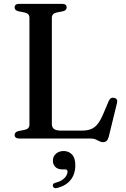

<svg xmlns="http://www.w3.org/2000/svg" viewBox="-20 -720 656 998"><path d="M307.5 -661.5 274.5 -655Q262.5 -652.5 256 -645.8Q249.5 -639 249.5 -628V-76Q249.5 -57.5 261.2 -49.2Q273 -41 297.5 -41H403Q432 -41 452 -48.5Q472 -56 487.2 -75Q502.5 -94 517 -128.5L545.5 -195.5Q550.5 -206 557 -209.8Q563.5 -213.5 573 -211.5Q583 -209.5 587 -202.5Q591 -195.5 588 -184L545.5 -10Q541.5 5 534.5 12Q527.5 19 515.5 19Q505.5 19 496.8 14.2Q488 9.5 477.5 4.8Q467 0 451 0H80.5Q68 0 62 -5Q56 -10 56 -18.5Q56 -33.5 75 -38.5L108 -45Q120 -47.5 126.5 -54.2Q133 -61 133 -72V-628Q133 -639 126.5 -645.8Q120 -652.5 108 -655L75 -661.5Q56 -666.5 56 -681.5Q56 -690.5 62 -695.2Q68 -700 80.5 -700H302Q314.5 -700 320.5 -695.2Q326.5 -690.5 326.5 -681.5Q326.5 -666.5 307.5 -661.5ZM304.5 160.5Q280 160.5 267.5 147.5Q255 134.5 255 115.5Q255 93 271 79Q287 65 310.5 65Q337 65 354.2 83Q371.5 101 371.5 138.5Q371.5 184 347.8 214.5Q324 245 277.5 257Q268 259.5 262.5 257Q257 254.5 255 248Q253 242.5 256.2 237.2Q259.5 232 268.5 230Q290 224.5 303.8 215Q317.5 205.5 324.2 194Q331 182.5 331 172Q331 160.5 318 160.5Z"/></svg>

Font: Fraunces 10pt
Style: Regular
Weight: 400
Version: Version 1.000;[b76b70a41]